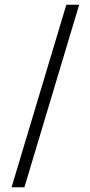

<svg xmlns="http://www.w3.org/2000/svg" viewBox="-20 -790 378 810"><path d="M259.8 -770H314L83 0H28.8Z"/></svg>

Font: Junction Light
Style: Regular
Weight: 300
Designer: Caroline Hadilaksono
Foundry: Caroline Hadilaksono
Version: Version 1.002